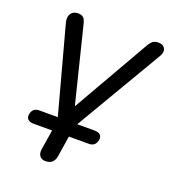

<svg xmlns="http://www.w3.org/2000/svg" viewBox="-126 -588 777 870"><g transform="rotate(20 262.5 -153.0)"><path d="M191.2 186.9Q172.3 186.9 163.1 174.3Q153.9 161.7 157.8 137.9L175.1 31.1L183 45.9H83.4Q65.4 45.9 56.1 37.4Q46.9 28.9 49.3 12.8Q55.1 -19.7 87.7 -19.7H185.8L182.4 2.8L64.4 -434.3Q60.1 -451.4 63.2 -464.5Q66.4 -477.7 76.6 -485.5Q86.8 -493.3 102.3 -493.3Q119.3 -493.3 128.1 -485.3Q136.8 -477.2 141.7 -456.4L240.2 -59.6H213.4L445.5 -464.6Q454.7 -480.1 464.4 -486.7Q474.1 -493.3 489.7 -493.3Q505.7 -493.3 514.7 -485.7Q523.7 -478.1 524.7 -465.9Q525.6 -453.7 516.8 -438.6L258.3 0.5L260.7 -19.7H353.6Q372.1 -19.7 381.3 -11.2Q390.6 -2.7 387.7 13.3Q381.8 45.9 349.2 45.9H244.1L256.1 30.1L238.3 144.2Q232 186.9 191.2 186.9Z"/></g></svg>

Font: Nunito ExtraLight
Style: Italic
Weight: 200
Italic angle: -9°
Designer: Vernon Adams
Foundry: Vernon Adams
Version: Version 3.602